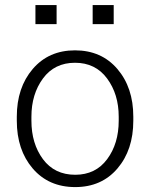

<svg xmlns="http://www.w3.org/2000/svg" viewBox="-20 -740 602 770"><path d="M47.4 0ZM47.4 -272Q47.4 -388.7 111.3 -463.4Q175.3 -538.1 280.8 -538.1Q386.7 -538.1 450.7 -463.4Q514.6 -388.7 514.6 -272V-255.9Q514.6 -138.7 450.9 -64.2Q387.2 10.3 281.7 10.3Q175.3 10.3 111.3 -64.2Q47.4 -138.7 47.4 -255.9ZM106 -255.9Q106 -164.1 152.3 -101.6Q198.7 -39.1 281.7 -39.1Q363.3 -39.1 409.7 -101.6Q456.1 -164.1 456.1 -255.9V-272Q456.1 -362.3 409.4 -425.3Q362.8 -488.3 280.8 -488.3Q198.7 -488.3 152.3 -425.3Q106 -362.3 106 -272ZM436 -643.1H351.6V-719.7H436ZM207 -643.1H122.1V-719.7H207Z"/></svg>

Font: TypoPRO Roboto Slab
Style: Light
Weight: 300
Designer: Google
Version: Version 1.100263; 2013; ttfautohint (v0.94.20-1c74) -l 8 -r 